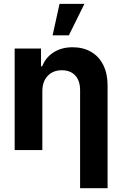

<svg xmlns="http://www.w3.org/2000/svg" viewBox="-20 -784 638 1003"><path d="M201.2 0H56.6V-530.3H194.3V-437.5H200.2Q218.8 -484.4 260.3 -510.7Q301.8 -537.1 359.4 -537.1Q414.6 -537.1 455.8 -513.2Q497.1 -489.3 519.5 -444.3Q542 -399.4 542 -337.9V199.2H398.4V-312.5Q398.4 -361.8 373.3 -389.4Q348.1 -417 302.7 -417Q257.3 -417 229.2 -387.7Q201.2 -358.4 201.2 -306.6ZM291 -763.7H420.9L339.8 -599.6H254.9Z"/></svg>

Font: Pretendard GOV
Style: Bold
Weight: 700
Designer: Base glyphs from Inter by Rasmus Andersson; Hangeul glyphs from Noto Sans CJK(Source Han Sans) by Jang Soo-young and Kan
Foundry: Kil Hyung-jin
Version: Version 1.309